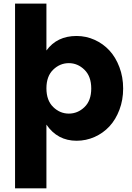

<svg xmlns="http://www.w3.org/2000/svg" viewBox="-20 -760 719 1046"><path d="M232.9 -484.9Q290.5 -564 397 -564Q448.7 -564 495.4 -543Q542 -522 576.2 -484.9Q610.4 -447.8 630.6 -394Q650.9 -340.3 650.9 -277.8Q650.9 -215.3 630.6 -161.9Q610.4 -108.4 576.2 -71.5Q542 -34.7 495.4 -13.9Q448.7 6.8 397 6.8Q293 6.8 232.9 -81.1V266.1H62V-740.2H232.9ZM440.2 -176.5Q477.1 -211.9 477.1 -277.8Q477.1 -343.8 440.2 -379.9Q403.3 -416 355 -416Q306.6 -416 269.8 -380.4Q232.9 -344.7 232.9 -278.8Q232.9 -212.9 269.8 -177Q306.6 -141.1 355 -141.1Q403.3 -141.1 440.2 -176.5Z"/></svg>

Font: SVN-Poppins
Style: Bold
Weight: 700
Designer: Ninad Kale (Devanagari), Jonny Pinhorn (Latin)
Foundry: Indian Type Foundry
Version: Version 3.200;PS 1.000;hotconv 16.6.54;makeotf.lib2.5.65590